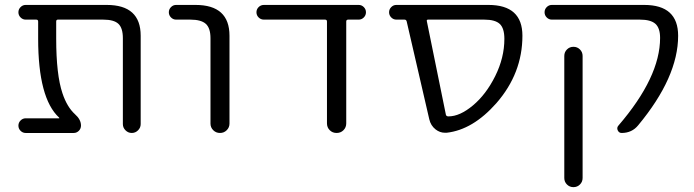

<svg xmlns="http://www.w3.org/2000/svg" viewBox="-20 -562 2816 779"><path d="M550.8 -58.6Q550.8 -43.9 540 -33.2Q529.3 -22.5 514.6 -22.5Q500 -22.5 489.3 -33.2Q478.5 -43.9 478.5 -58.6V-407.2Q478.5 -448.2 460.4 -465.3Q442.4 -482.4 398.4 -482.4H214.8Q208 -482.4 208 -474.6V-405.3Q208 -258.8 233.4 -183.6Q252 -127.9 284.2 -98.6Q308.6 -77.1 308.6 -52.7Q308.6 -40 299.8 -31.2Q291 -22.5 279.3 -22.5H84Q72.3 -22.5 63.5 -31.2Q54.7 -40 54.7 -52.2Q54.7 -64.5 63.5 -73.2Q72.3 -82 84 -82H219.7Q220.7 -82 220.7 -83Q220.7 -84 219.7 -85Q134.8 -163.1 134.8 -405.3V-474.6Q134.8 -482.4 127 -482.4H84Q72.3 -482.4 63.5 -491.2Q54.7 -500 54.7 -512.2Q54.7 -524.4 63.5 -533.2Q72.3 -542 84 -542H413.1Q550.8 -542 550.8 -417Z M694.3 -482.4Q682.6 -482.4 673.8 -491.2Q665 -500 665 -512.2Q665 -524.4 673.8 -533.2Q682.6 -542 694.3 -542H773.4Q911.1 -542 911.1 -417V-60.5Q911.1 -44.9 899.9 -33.7Q888.7 -22.5 872.6 -22.5Q856.4 -22.5 845.2 -33.7Q834 -44.9 834 -60.5V-407.2Q834 -448.2 814.9 -465.3Q795.9 -482.4 752 -482.4Z M1384.8 -61.5Q1384.8 -44.9 1373.5 -33.7Q1362.3 -22.5 1345.7 -22.5Q1329.1 -22.5 1317.9 -33.7Q1306.6 -44.9 1306.6 -61.5V-474.6Q1306.6 -482.4 1298.8 -482.4H1050.8Q1038.1 -482.4 1029.3 -491.2Q1020.5 -500 1020.5 -512.2Q1020.5 -524.4 1029.3 -533.2Q1038.1 -542 1050.8 -542H1435.5Q1447.3 -542 1456.1 -533.2Q1464.8 -524.4 1464.8 -512.2Q1464.8 -500 1456.1 -491.2Q1447.3 -482.4 1435.5 -482.4H1392.6Q1384.8 -482.4 1384.8 -474.6Z M2099.6 -417Q2099.6 -264.6 1994.1 -143.6Q1898.4 -35.2 1792 -23.4Q1788.1 -23.4 1785.2 -23.4Q1764.6 -23.4 1747.1 -37.1Q1727.5 -52.7 1721.7 -78.1L1629.9 -475.6Q1627.9 -482.4 1621.1 -482.4H1587.9Q1576.2 -482.4 1567.4 -491.2Q1558.6 -500 1558.6 -512.2Q1558.6 -524.4 1567.4 -533.2Q1576.2 -542 1587.9 -542H1961.9Q2099.6 -542 2099.6 -417ZM1716.8 -482.4Q1710 -482.4 1711.9 -475.6L1789.1 -96.7Q1791 -89.8 1798.8 -89.8H1799.8Q1845.7 -89.8 1898.9 -134.3Q1952.1 -178.7 1989.3 -253.4Q2026.4 -328.1 2026.4 -404.3Q2026.4 -447.3 2007.8 -464.8Q1989.3 -482.4 1944.3 -482.4Z M2269.5 160.2V-335Q2269.5 -350.6 2280.3 -361.3Q2291 -372.1 2306.6 -372.1Q2322.3 -372.1 2333 -361.3Q2343.8 -350.6 2343.8 -335V160.2Q2343.8 175.8 2333 186.5Q2322.3 197.3 2306.6 197.3Q2291 197.3 2280.3 186.5Q2269.5 175.8 2269.5 160.2ZM2593.8 -542Q2731.4 -542 2731.4 -417Q2731.4 -249 2569.3 -53.7Q2543.9 -22.5 2502 -22.5Q2491.2 -22.5 2486.3 -33.2Q2481.4 -43.9 2489.3 -52.7Q2658.2 -249 2658.2 -408.2Q2658.2 -448.2 2639.2 -465.3Q2620.1 -482.4 2576.2 -482.4H2218.8Q2207 -482.4 2198.2 -491.2Q2189.5 -500 2189.5 -512.2Q2189.5 -524.4 2198.2 -533.2Q2207 -542 2218.8 -542Z"/></svg>

Font: Gen Jyuu Gothic P Normal
Style: Regular
Weight: 300
Designer: [Source Han Sans]
Ryoko NISHIZUKA  (kana & ideographs); Paul D. Hunt (Latin, Greek & Cyrillic); Wenlong ZHANG  (bopomofo
Version: Version 1.002.20150607